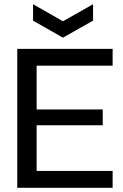

<svg xmlns="http://www.w3.org/2000/svg" viewBox="-20 -892 585 912"><path d="M62 0V-660H154V0ZM111 0V-80H515V0ZM111 -297V-372H468V-297ZM111 -580V-660H515V-580ZM137 -872 279 -791 422 -872V-794L279 -713L137 -794Z"/></svg>

Font: Bricolage Grotesque 72pt
Style: Regular
Weight: 400
Version: Version 1.001;gftools[0.9.33.dev8+g029e19f]